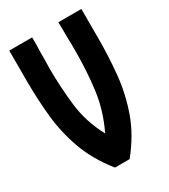

<svg xmlns="http://www.w3.org/2000/svg" viewBox="-164 -728 710 807"><g transform="rotate(-30 191.5 -324.0)"><path d="M152 0Q89 -79 59.5 -161Q30 -243 21.5 -329Q13 -415 13 -504V-648H124V-611L123 -573V-537L122 -501Q122 -410 132.5 -319Q143 -228 188 -145Q230 -232 241.5 -321Q253 -410 253 -503V-538L252 -572V-610L251 -648H363V-504Q363 -417 354.5 -331Q346 -245 316.5 -162Q287 -79 223 0Z"/></g></svg>

Font: New Amsterdam
Style: Regular
Weight: 400
Designer: Vladimir Nikolic
Foundry: Vladimir Nikolic
Version: Version 1.000; ttfautohint (v1.8.4.7-5d5b)